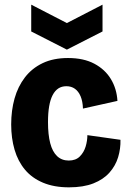

<svg xmlns="http://www.w3.org/2000/svg" viewBox="-20 -791 549 824"><path d="M276 13Q212 13 164.5 -7Q117 -27 87 -63Q57 -99 42.5 -148.5Q28 -198 28 -257Q28 -317 42.5 -368.5Q57 -420 87 -459Q117 -498 163 -520Q209 -542 272 -542Q339 -542 385 -517.5Q431 -493 456 -451.5Q481 -410 484 -358L336 -325Q335 -356 326 -377.5Q317 -399 301.5 -410Q286 -421 265 -421Q245 -421 230.5 -411.5Q216 -402 206 -383Q196 -364 191 -335Q186 -306 186 -267Q186 -213 195.5 -176.5Q205 -140 225 -121Q245 -102 275 -102Q305 -102 322.5 -119.5Q340 -137 347.5 -162Q355 -187 355 -211L497 -191Q498 -153 487 -116.5Q476 -80 450 -50.5Q424 -21 381 -4Q338 13 276 13ZM114 -771 267 -692 420 -771V-656L267 -578L114 -656Z"/></svg>

Font: Bricolage Grotesque 24pt SemiCondensed ExtraBold
Style: Regular
Weight: 800
Width: 4
Designer: Mathieu Triay
Foundry: Atelier Triay
Version: Version 1.001;gftools[0.9.33.dev8+g029e19f]